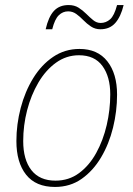

<svg xmlns="http://www.w3.org/2000/svg" viewBox="-20 -731 529 761"><path d="M198 10Q122 10 83.5 -38.5Q45 -87 45 -172Q45 -238 62 -303Q79 -368 111.5 -421Q144 -474 190.5 -505.5Q237 -537 295 -537Q367 -537 405.5 -488Q444 -439 444 -356Q444 -290 428 -225Q412 -160 380.5 -107Q349 -54 303.5 -22Q258 10 198 10ZM200 -15Q253 -15 293.5 -45Q334 -75 361.5 -125Q389 -175 403 -235.5Q417 -296 417 -357Q417 -427 386 -469.5Q355 -512 293 -512Q243 -512 202 -482.5Q161 -453 132 -403.5Q103 -354 87.5 -294Q72 -234 72 -172Q72 -98 104.5 -56.5Q137 -15 200 -15ZM161 -615Q172 -664 193.5 -687.5Q215 -711 252 -711Q275 -711 291.5 -700.5Q308 -690 322 -676Q336 -662 349.5 -651Q363 -640 379 -640Q400 -640 416.5 -654.5Q433 -669 444 -711H470Q459 -665 437 -640Q415 -615 378 -615Q357 -615 340.5 -626Q324 -637 310.5 -651Q297 -665 282.5 -675.5Q268 -686 250 -686Q229 -686 213 -670.5Q197 -655 187 -615Z"/></svg>

Font: Noto Sans SemiCondensed Thin
Style: Italic
Weight: 100
Width: 4
Italic angle: -12°
Designer: Monotype Design Team
Foundry: Monotype Imaging Inc.
Version: Version 2.013; ttfautohint (v1.8.4.7-5d5b)